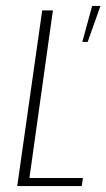

<svg xmlns="http://www.w3.org/2000/svg" viewBox="-20 -626 358 646"><path d="M38 0 122 -591H158L79 -27H259L255 0ZM257 -485 290 -606H318L275 -485Z"/></svg>

Font: Alumni Sans ExtraLight
Style: Italic
Weight: 250
Italic angle: -8°
Version: Version 1.016